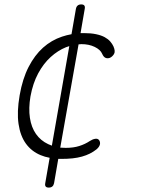

<svg xmlns="http://www.w3.org/2000/svg" viewBox="-20 -710 640 870"><path d="M324 -670Q326 -680 332 -685Q338 -690 348 -690Q358 -690 362 -685Q366 -680 364 -670L345 -560H360Q392 -560 415.5 -555Q439 -550 454.5 -541.5Q470 -533 479.5 -522Q489 -511 494 -500Q504 -477 496.5 -465Q489 -453 478 -448Q467 -444 458 -448Q449 -452 443 -466Q435 -485 409 -497.5Q383 -510 349 -510Q342 -510 336 -509L253 -41Q265 -40 278 -40Q313 -40 339.5 -48.5Q366 -57 387 -71Q399 -79 411 -81Q423 -83 429 -75Q432 -71 433 -65.5Q434 -60 432.5 -54.5Q431 -49 427 -43.5Q423 -38 417 -33Q403 -22 387 -14Q371 -6 351.5 -0.5Q332 5 309 7.5Q286 10 257 10H244L225 120Q223 130 217 135Q211 140 201 140Q191 140 187 135Q183 130 185 120L205 5Q183 1 164 -7Q123 -24 97.5 -59Q72 -94 64 -148.5Q56 -203 69 -278Q82 -353 109.5 -406.5Q137 -460 175 -494Q213 -528 261 -544Q282 -551 304 -555ZM294 -501Q286 -499 279 -496Q242 -481 209.5 -451.5Q177 -422 153 -377.5Q129 -333 118 -273Q109 -219 115.5 -176Q122 -133 143 -103Q164 -73 198 -57Q206 -53 215 -50Z"/></svg>

Font: Maple Mono Thin
Style: Italic
Weight: 250
Italic angle: -10°
Monospace: yes
Designer: subframe7536
Version: Version 7.000